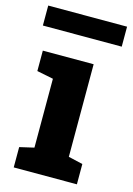

<svg xmlns="http://www.w3.org/2000/svg" viewBox="-125 -784 583 843"><g transform="rotate(15 166.0 -363.0)"><path d="M24.4 0V-92.3L89.8 -107.4V-420.4L15.1 -435.5V-528.3H246.1V-107.4L311.5 -92.3V0ZM-13.2 -634.8V-725.6H345.2V-634.8Z"/></g></svg>

Font: Roboto Slab ExtraBold
Style: Regular
Weight: 800
Designer: Google
Version: Version 2.001; ttfautohint (v1.8.3)